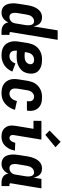

<svg xmlns="http://www.w3.org/2000/svg" viewBox="839 -1653 822 2540"><g transform="rotate(90 1250.0 -383.0)"><path d="M148 8Q122 8 98.5 -1Q75 -10 59 -28.5Q43 -47 35.5 -70.5Q28 -94 25.5 -119.5Q23 -145 24.5 -171Q26 -197 31 -223L50 -343Q54 -364 59.5 -385Q65 -406 74 -426.5Q83 -447 96 -466Q109 -485 126.5 -499.5Q144 -514 165 -521Q186 -528 207 -528Q232 -528 254.5 -520.5Q277 -513 292 -496.5Q307 -480 316 -459Q325 -438 329 -415L382 -735H507L405 -117Q404 -113 404.5 -109Q405 -105 407.5 -102Q410 -99 414 -98Q418 -97 422 -97H442L441 8H404Q381 8 359.5 4Q338 0 320 -11.5Q302 -23 290.5 -41.5Q279 -60 277 -83Q268 -64 255.5 -47Q243 -30 225.5 -17Q208 -4 188 2Q168 8 148 8ZM204 -97Q219 -97 235 -102.5Q251 -108 263 -120Q275 -132 281.5 -147.5Q288 -163 290 -179L310 -299Q312 -312 313.5 -325Q315 -338 314.5 -351Q314 -364 311.5 -376.5Q309 -389 303 -399.5Q297 -410 286.5 -416.5Q276 -423 262 -423Q245 -423 228 -415Q211 -407 199.5 -392.5Q188 -378 182 -361Q176 -344 173 -326L153 -206Q151 -194 150 -182Q149 -170 150 -158.5Q151 -147 154 -135.5Q157 -124 163.5 -115.5Q170 -107 180.5 -102Q191 -97 204 -97Z M714 8Q683 8 654 2.5Q625 -3 600.5 -17.5Q576 -32 559.5 -55Q543 -78 534.5 -105.5Q526 -133 526 -163Q526 -193 531 -223L550 -343Q555 -368 563.5 -393Q572 -418 586.5 -440Q601 -462 622 -479.5Q643 -497 667 -508Q691 -519 716.5 -523.5Q742 -528 767 -528Q793 -528 819 -524.5Q845 -521 868 -511.5Q891 -502 910 -486.5Q929 -471 940 -449Q951 -427 953.5 -401Q956 -375 951 -349Q947 -324 937.5 -300.5Q928 -277 909.5 -258Q891 -239 868.5 -225.5Q846 -212 821.5 -204.5Q797 -197 772.5 -194.5Q748 -192 724 -192Q705 -192 687.5 -193Q670 -194 651 -196Q649 -178 651 -159.5Q653 -141 662 -126.5Q671 -112 687.5 -104.5Q704 -97 723 -97Q739 -97 755 -102.5Q771 -108 783.5 -119.5Q796 -131 805 -145.5Q814 -160 820 -176L927 -135Q914 -104 892.5 -76Q871 -48 841.5 -28.5Q812 -9 779 -0.5Q746 8 714 8ZM724 -297Q741 -297 757.5 -300Q774 -303 789.5 -311Q805 -319 815.5 -333.5Q826 -348 829 -365Q831 -378 827.5 -390Q824 -402 814.5 -410Q805 -418 792.5 -420.5Q780 -423 767 -423Q749 -423 731.5 -415.5Q714 -408 701 -393.5Q688 -379 682 -361.5Q676 -344 673 -326L669 -301Q682 -299 696 -298Q710 -297 724 -297Z M1210 8Q1180 8 1151 2Q1122 -4 1098 -18.5Q1074 -33 1057.5 -56Q1041 -79 1033 -106Q1025 -133 1025.5 -163Q1026 -193 1031 -223L1050 -343Q1055 -368 1063.5 -393Q1072 -418 1086.5 -440Q1101 -462 1122 -479.5Q1143 -497 1167.5 -508.5Q1192 -520 1217 -524Q1242 -528 1267 -528Q1294 -528 1320 -524Q1346 -520 1368 -509Q1390 -498 1407 -480Q1424 -462 1434 -439Q1444 -416 1446 -390Q1448 -364 1444 -338L1442 -328H1318L1319 -333Q1321 -349 1320 -365.5Q1319 -382 1311.5 -395.5Q1304 -409 1290 -416Q1276 -423 1259 -423Q1242 -423 1225.5 -414.5Q1209 -406 1198 -391.5Q1187 -377 1181 -360Q1175 -343 1173 -326L1153 -206Q1150 -187 1150.5 -167.5Q1151 -148 1159 -131.5Q1167 -115 1183.5 -106Q1200 -97 1219 -97Q1237 -97 1255 -105.5Q1273 -114 1285.5 -129Q1298 -144 1305.5 -161.5Q1313 -179 1317 -196L1433 -170Q1426 -146 1415 -123Q1404 -100 1388 -79Q1372 -58 1352 -40.5Q1332 -23 1308.5 -12Q1285 -1 1259.5 3.5Q1234 8 1210 8Z M1788 8Q1764 8 1741 3.5Q1718 -1 1699 -13Q1680 -25 1666.5 -43.5Q1653 -62 1646.5 -84Q1640 -106 1640.5 -130.5Q1641 -155 1645 -179L1684 -415H1578L1579 -520H1827L1768 -162Q1766 -150 1766 -138.5Q1766 -127 1770.5 -117.5Q1775 -108 1784.5 -102.5Q1794 -97 1806 -97Q1819 -97 1830.5 -105Q1842 -113 1849.5 -124.5Q1857 -136 1861.5 -148.5Q1866 -161 1869 -174L1972 -169V-168Q1968 -146 1960.5 -124Q1953 -102 1941 -82Q1929 -62 1912.5 -44Q1896 -26 1876 -14Q1856 -2 1833 3Q1810 8 1788 8ZM1764 -572 1707 -628 1856 -774 1928 -706Z M2148 8Q2122 8 2098.5 -1Q2075 -10 2059 -28.5Q2043 -47 2035.5 -70.5Q2028 -94 2025.5 -119.5Q2023 -145 2024.5 -171Q2026 -197 2031 -223L2050 -343Q2054 -364 2059.5 -385Q2065 -406 2074 -426.5Q2083 -447 2096 -466Q2109 -485 2126.5 -499.5Q2144 -514 2165 -521Q2186 -528 2207 -528Q2232 -528 2254.5 -520.5Q2277 -513 2292 -496.5Q2307 -480 2316 -459Q2325 -438 2329 -415L2347 -520H2472L2405 -117Q2404 -113 2404.5 -109Q2405 -105 2407.5 -102Q2410 -99 2414 -98Q2418 -97 2422 -97H2442L2441 8H2404Q2381 8 2359.5 4Q2338 0 2320 -11.5Q2302 -23 2290.5 -41.5Q2279 -60 2277 -83Q2268 -64 2255.5 -47Q2243 -30 2225.5 -17Q2208 -4 2188 2Q2168 8 2148 8ZM2204 -97Q2219 -97 2235 -102.5Q2251 -108 2263 -120Q2275 -132 2281.5 -147.5Q2288 -163 2290 -179L2310 -299Q2312 -312 2313.5 -325Q2315 -338 2314.5 -351Q2314 -364 2311.5 -376.5Q2309 -389 2303 -399.5Q2297 -410 2286.5 -416.5Q2276 -423 2262 -423Q2245 -423 2228 -415Q2211 -407 2199.5 -392.5Q2188 -378 2182 -361Q2176 -344 2173 -326L2153 -206Q2151 -194 2150 -182Q2149 -170 2150 -158.5Q2151 -147 2154 -135.5Q2157 -124 2163.5 -115.5Q2170 -107 2180.5 -102Q2191 -97 2204 -97Z"/></g></svg>

Font: Iosevka Term Curly Extrabold
Style: Italic
Weight: 800
Italic angle: -9°
Designer: Belleve Invis
Foundry: Belleve Invis
Version: Version 32.3.0